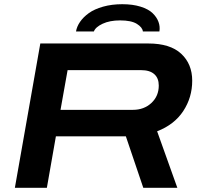

<svg xmlns="http://www.w3.org/2000/svg" viewBox="-20 -894 960 914"><path d="M341.8 -744.1Q345.7 -767.6 361.1 -790Q376.5 -812.5 402.8 -831.5Q429.2 -850.6 470.7 -862.3Q512.2 -874 562 -874Q611.8 -874 649.2 -862.3Q686.5 -850.6 706.3 -831.5Q726.1 -812.5 734.4 -790Q742.7 -767.6 738.8 -744.1H660.2Q658.2 -763.7 631.6 -780.3Q605 -796.9 551.8 -796.9Q502.4 -796.9 468.5 -781Q434.6 -765.1 426.8 -744.1ZM50.8 0 171.9 -687H686Q790 -687 842.5 -638.2Q895 -589.4 895 -509.8Q895 -430.2 852.5 -365.5Q810.1 -300.8 728 -269L824.2 0H662.1L579.1 -245.1H246.1L203.1 0ZM268.1 -371.1H612.8Q665.5 -371.1 700.7 -403.8Q735.8 -436.5 735.8 -486.8Q735.8 -522 714.4 -541Q692.9 -560.1 651.9 -560.1H301.8Z"/></svg>

Font: Archivo Expanded SemiBold
Style: Italic
Weight: 600
Width: 7
Italic angle: -10°
Designer: Hector Gatti
Foundry: Omnibus-Type
Version: Version 2.001